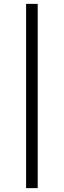

<svg xmlns="http://www.w3.org/2000/svg" viewBox="-20 -760 330 993"><path d="M115 -740H175V213H115Z"/></svg>

Font: Inria Sans Light
Style: Regular
Weight: 300
Designer: Black Foundry Team
Foundry: Black Foundry
Version: Version 1.2; ttfautohint (v1.8.3)